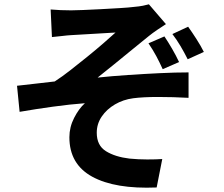

<svg xmlns="http://www.w3.org/2000/svg" viewBox="-20 -810 1040 891"><path d="M215 -766Q238 -764 261.5 -763Q285 -762 310 -762Q326 -762 364.5 -763.5Q403 -765 449 -767.5Q495 -770 537 -772.5Q579 -775 602 -778Q626 -780 643.5 -783.5Q661 -787 671 -790L750 -698Q734 -688 710.5 -672Q687 -656 671 -643Q636 -615 593.5 -580Q551 -545 509 -511Q467 -477 433 -450Q500 -457 574.5 -462Q649 -467 721.5 -470.5Q794 -474 855 -474V-356Q783 -360 713.5 -360Q644 -360 598 -354Q552 -348 513.5 -325.5Q475 -303 452 -269Q429 -235 429 -194Q429 -135 471.5 -108.5Q514 -82 581 -74Q622 -70 663.5 -70Q705 -70 733 -72L707 60Q514 68 408 10Q302 -48 302 -173Q302 -220 324 -263Q346 -306 374 -331Q306 -326 226 -315Q146 -304 71 -291L59 -412Q99 -416 147 -422Q195 -428 234 -432Q268 -454 307 -484.5Q346 -515 385.5 -547Q425 -579 459 -608.5Q493 -638 516 -659Q500 -658 472.5 -656.5Q445 -655 413.5 -653Q382 -651 354 -649.5Q326 -648 311 -647Q292 -646 268.5 -643Q245 -640 221 -638ZM743 -641Q761 -614 779 -583Q797 -552 811 -522L735 -489Q720 -522 705 -550Q690 -578 669 -609ZM853 -686Q871 -661 891.5 -629Q912 -597 926 -569L851 -535Q835 -567 817.5 -596.5Q800 -626 780 -652Z"/></svg>

Font: Chiron Sans HK TT
Style: Bold
Weight: 700
Designer: Ryoko NISHIZUKA 西塚涼子 (kana, bopomofo & ideographs); Paul D. Hunt (Latin, Greek & Cyrillic); Sandoll Communications 산돌커뮤니
Foundry: Adobe
Version: Version 2.022;hotconv 1.0.109;makeotfexe 2.5.65596